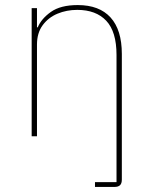

<svg xmlns="http://www.w3.org/2000/svg" viewBox="-20 -538 596 758"><path d="M355 200V181H440V-321Q440 -413 399.5 -456Q359 -499 285 -499Q243 -499 207 -484Q171 -469 148.5 -438.5Q126 -408 126 -362V0H105V-506H126V-430H129Q143 -464 181 -491Q219 -518 287 -518Q372 -518 416.5 -469Q461 -420 461 -325V171Q461 186 454 193Q447 200 432 200Z"/></svg>

Font: IBM Plex Sans Thin
Style: Regular
Weight: 250
Designer: Mike Abbink, Paul van der Laan, Pieter van Rosmalen
Foundry: Bold Monday
Version: Version 3.201